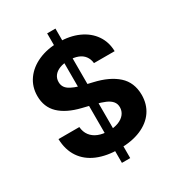

<svg xmlns="http://www.w3.org/2000/svg" viewBox="-206 -922 1043 1136"><g transform="rotate(-30 315.0 -353.5)"><path d="M291 -795.9H347.6V88.9H291ZM320.9 -593.9Q284.9 -593.9 258.9 -583.7Q232.9 -573.4 219.1 -555.1Q205.4 -536.7 205.4 -513.1Q204.9 -477.5 234.9 -457.4Q265 -437.4 318.4 -424.4L382 -409.3Q482.3 -386.5 537.8 -336.5Q593.3 -286.5 593.8 -201.8Q593.8 -137.5 561.1 -89.8Q528.3 -42.1 466.9 -16.1Q405.5 9.9 319.9 9.9Q234.2 9.9 171.1 -16.4Q108 -42.8 73.3 -94.4Q38.5 -146 36.2 -220.6H178.6Q181.4 -185.9 199.7 -161.9Q217.9 -138 248.5 -125.9Q279.1 -113.8 318.2 -113.8Q356.5 -113.8 385.4 -125Q414.2 -136.2 429.8 -156.4Q445.4 -176.6 445.4 -202.6Q445.4 -226 431.8 -242.5Q418.2 -258.9 392 -270.4Q365.8 -281.8 324.6 -291.8L247.1 -310.8Q154.1 -333.4 104.6 -380.5Q55.2 -427.7 55.2 -503.6Q55.2 -566.6 89.7 -614.9Q124.1 -663.1 184.8 -690Q245.5 -716.8 322.2 -716.8Q399.5 -716.8 458.5 -690.2Q517.4 -663.5 550.3 -615.5Q583.2 -567.5 584.1 -505H442.9Q440.1 -533.1 425.1 -553.3Q410.1 -573.5 383.7 -583.7Q357.2 -593.9 320.9 -593.9Z"/></g></svg>

Font: Pretendard Std Variable
Style: Regular
Weight: 400
Designer: Base glyphs from Inter by Rasmus Andersson; Hangeul glyphs from Noto Sans CJK(Source Han Sans) by Jang Soo-young and Kan
Foundry: Kil Hyung-jin
Version: Version 1.309;Glyphs 3.2 (3225)